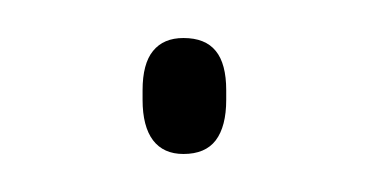

<svg xmlns="http://www.w3.org/2000/svg" viewBox="-20 -75 194 101"><path d="M76.5 6Q66 6 60.5 -1.2Q55 -8.5 55 -22.5V-27.5Q55 -41.5 60.5 -48.2Q66 -55 76.5 -55Q88 -55 93.5 -48.2Q99 -41.5 99 -27.5V-22.5Q99 -8.5 93.5 -1.2Q88 6 76.5 6Z"/></svg>

Font: Anek Gujarati Medium Thin
Style: Regular
Weight: 250
Version: Version 1.003